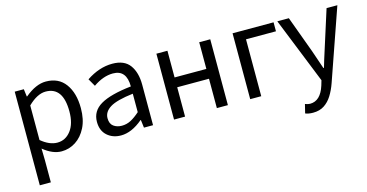

<svg xmlns="http://www.w3.org/2000/svg" viewBox="-80 -926 2925 1529"><g transform="rotate(-15 1382.5 -161.5)"><path d="M183 229H92V-543H167L175 -481H178Q269 -557 351 -557Q456 -557 511.5 -481Q567 -405 567 -280Q567 -187 534 -121.5Q501 -56 447.5 -21.5Q394 13 331 13Q258 13 181 -50L183 45ZM316 -63Q384 -63 428 -120.5Q472 -178 472 -279Q472 -480 329 -480Q260 -480 183 -405V-120Q251 -63 316 -63Z M821 13Q753 13 707.5 -27.5Q662 -68 662 -141Q662 -230 743 -277.5Q824 -325 996 -344Q996 -481 884 -481Q804 -481 721 -423L685 -486Q791 -557 899 -557Q998 -557 1042.5 -496Q1087 -435 1087 -334V0H1012L1004 -65H1001Q909 13 821 13ZM847 -60Q887 -60 922 -78.5Q957 -97 996 -132V-284Q861 -268 806 -234Q751 -200 751 -147Q751 -101 779 -80.5Q807 -60 847 -60Z M1704 0H1613V-242H1351V0H1260V-543H1351V-323H1613V-543H1704Z M1979 0H1888V-543H2226V-469H1979Z M2345 234Q2306 234 2281 223L2299 150Q2323 159 2340 159Q2426 159 2463 42L2475 1L2257 -543H2352L2463 -241L2515 -89H2520L2539 -153Q2559 -218 2663 -543H2752L2547 45Q2528 99 2501.5 141.5Q2475 184 2437 209Q2399 234 2345 234Z"/></g></svg>

Font: Source Han Sans & Saira Hybrid
Style: Regular
Weight: 400
Designer: Ryoko NISHIZUKA 西塚涼子 (kana & ideographs); Paul D. Hunt (Latin, Greek & Cyrillic); Wenlong ZHANG 张文龙 (bopomofo); Sandoll 
Foundry: Adobe Systems Incorporated
Version: Version 1.00;August 2, 2021;FontCreator 13.0.0.2675 64-bit